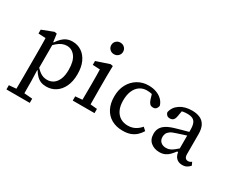

<svg xmlns="http://www.w3.org/2000/svg" viewBox="-133 -1197 2279 1895"><g transform="rotate(30 1006.0 -249.5)"><path d="M42 232V184L156 174H184L308 184V232ZM123 232Q124 199 124 166.5Q124 134 124.5 101.5Q125 69 125 36V-267Q125 -293 124.5 -315Q124 -337 124 -357.5Q124 -378 123 -400L40 -404V-448L170 -498L197 -493L209 -401L215 -399V-87L210 -84L214 44Q214 44 214 106Q214 138 214.5 169Q215 200 215 232ZM366 12Q331 12 304 1Q277 -10 255 -32Q233 -54 214 -86H176L181 -156Q221 -103 258 -76.5Q295 -50 340 -50Q379 -50 410 -70.5Q441 -91 459.5 -133.5Q478 -176 478 -242Q478 -341 440.5 -390.5Q403 -440 346 -440Q318 -440 292 -429Q266 -418 239 -395Q212 -372 180 -335L176 -403H214Q235 -434 257.5 -456.5Q280 -479 308.5 -491.5Q337 -504 374 -504Q431 -504 476.5 -474Q522 -444 548.5 -387Q575 -330 575 -248Q575 -166 547.5 -108Q520 -50 473 -19Q426 12 366 12Z M664 0V-48L776 -58H804L912 -48V0ZM742 0Q743 -30 743 -67Q743 -104 743.5 -143Q744 -182 744 -215V-267Q744 -305 743.5 -336Q743 -367 742 -400L659 -404V-448L808 -498L836 -493L834 -371V-215Q834 -182 834.5 -143Q835 -104 835 -67Q835 -30 836 0ZM786 -599Q758 -599 738.5 -618Q719 -637 719 -665Q719 -693 738.5 -712Q758 -731 786 -731Q815 -731 834.5 -712Q854 -693 854 -665Q854 -637 834.5 -618Q815 -599 786 -599Z M1237 12Q1163 12 1109 -19Q1055 -50 1026.5 -106.5Q998 -163 998 -240Q998 -320 1030 -379Q1062 -438 1117 -471Q1172 -504 1239 -504Q1294 -504 1334.5 -487.5Q1375 -471 1400.5 -443.5Q1426 -416 1434 -383Q1430 -362 1418 -349Q1406 -336 1384 -336Q1358 -336 1345 -351.5Q1332 -367 1325 -388L1297 -480L1355 -429Q1332 -440 1306.5 -446.5Q1281 -453 1249 -453Q1203 -453 1168 -429Q1133 -405 1113.5 -359.5Q1094 -314 1094 -250Q1094 -186 1115 -143Q1136 -100 1172.5 -78.5Q1209 -57 1256 -57Q1289 -57 1314.5 -66Q1340 -75 1361 -90.5Q1382 -106 1400 -127L1434 -96Q1416 -66 1390.5 -41.5Q1365 -17 1328 -2.5Q1291 12 1237 12Z M1656 14Q1599 14 1558.5 -19Q1518 -52 1518 -116Q1518 -153 1533.5 -181Q1549 -209 1584.5 -231Q1620 -253 1681 -270Q1710 -279 1738.5 -286.5Q1767 -294 1795.5 -302Q1824 -310 1852 -318V-277Q1816 -266 1780 -254.5Q1744 -243 1708 -231Q1667 -219 1646 -203.5Q1625 -188 1617.5 -170.5Q1610 -153 1610 -133Q1610 -96 1633 -75.5Q1656 -55 1694 -55Q1719 -55 1739 -64Q1759 -73 1782 -91.5Q1805 -110 1836 -137L1843 -80H1808Q1788 -54 1767.5 -32.5Q1747 -11 1720.5 1.5Q1694 14 1656 14ZM1915 11Q1872 11 1845.5 -17Q1819 -45 1817 -100L1815 -102V-331Q1815 -377 1804 -404Q1793 -431 1769.5 -442Q1746 -453 1710 -453Q1685 -453 1662 -449Q1639 -445 1614 -434L1654 -474L1638 -384Q1633 -354 1619 -340Q1605 -326 1582 -326Q1558 -326 1545.5 -338.5Q1533 -351 1530 -368Q1543 -430 1598 -467Q1653 -504 1736 -504Q1788 -504 1826 -487Q1864 -470 1884.5 -432.5Q1905 -395 1905 -331V-109Q1905 -78 1916 -64.5Q1927 -51 1947 -51Q1960 -51 1969.5 -55.5Q1979 -60 1987 -66L2003 -31Q1988 -12 1966.5 -0.5Q1945 11 1915 11Z"/></g></svg>

Font: myMathFont
Style: Regular
Weight: 400
Designer: Ross Mills, John Hudson & Paul Hanslow, Tiro Typeworks Ltd; with prior portions MicroPress Inc., and Coen Hoffman. Math 
Foundry: Tiro Typeworks Ltd
Version: Version 2.13 b171